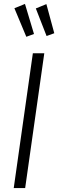

<svg xmlns="http://www.w3.org/2000/svg" viewBox="-20 -956 296 976"><path d="M106.9 -936 152.8 -783.2 113.8 -769 53.2 -914.1ZM215.8 -935.1 255.9 -787.1 216.8 -772.9 162.1 -913.1ZM205.1 -685.1 107.9 0H49.8L147 -685.1Z"/></svg>

Font: Fira Sans Compressed Light
Style: Italic
Weight: 300
Width: 3
Italic angle: -8°
Designer: Carrois Corporate & Edenspiekermann AG
Foundry: Carrois Corporate GbR & Edenspiekermann AG
Version: Version 4.203;PS 004.203;hotconv 1.0.88;makeotf.lib2.5.64775